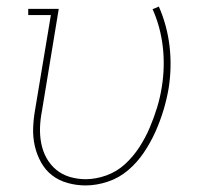

<svg xmlns="http://www.w3.org/2000/svg" viewBox="-20 -557 640 585"><path d="M241 8Q213 8 186 0.5Q159 -7 138.5 -23Q118 -39 105 -62.5Q92 -86 86 -112.5Q80 -139 81 -167Q82 -195 87 -223L135 -511H66V-530H159L108 -220Q103 -195 102 -170Q101 -145 105.5 -121Q110 -97 121.5 -76Q133 -55 151 -40Q169 -25 192.5 -18Q216 -11 241 -11Q272 -11 304 -22.5Q336 -34 361 -57Q386 -80 404.5 -108.5Q423 -137 436 -167.5Q449 -198 458.5 -229Q468 -260 473 -292Q483 -354 476 -414.5Q469 -475 445 -529L464 -537Q489 -480 496.5 -417Q504 -354 494 -289Q488 -254 478 -221Q468 -188 453.5 -155.5Q439 -123 418.5 -92.5Q398 -62 370.5 -38.5Q343 -15 308.5 -3.5Q274 8 241 8Z"/></svg>

Font: Iosevka Curly Slab ThExObl
Style: Regular
Weight: 100
Width: 7
Italic angle: -9°
Monospace: yes
Designer: Belleve Invis
Foundry: Belleve Invis
Version: Version 11.1.0; ttfautohint (v1.8.3)